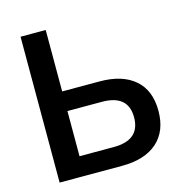

<svg xmlns="http://www.w3.org/2000/svg" viewBox="-106 -816 871 914"><g transform="rotate(-15 329.0 -359.5)"><path d="M76.2 0V-718.8H200.2V-416H384.8Q496.1 -416 557.6 -362.8Q619.1 -309.6 619.1 -209Q619.1 -108.4 557.6 -54.2Q496.1 0 383.8 0ZM200.2 -96.7H369.1Q499 -96.7 499 -209Q499 -319.3 370.1 -319.3H200.2Z"/></g></svg>

Font: Min Sans SemiBold
Style: Regular
Weight: 600
Designer: Jinseong-Kim, NotoSansCJK, Nunito
Foundry: Jinseong-Kim
Version: Version 1.400;Glyphs 3.1.2 (3151)